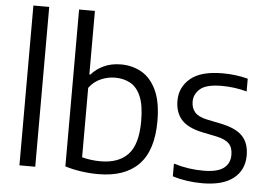

<svg xmlns="http://www.w3.org/2000/svg" viewBox="-55 -882 1356 967"><g transform="rotate(5 623.0 -399.0)"><path d="M75.5 0V-808H155.5V0Z M474 9.5Q431.5 9.5 388 3.2Q344.5 -3 306.5 -15V-808H386.5V-486.5H391.5Q416 -515 454 -533Q492 -551 541.5 -551Q598 -551 645 -524.8Q692 -498.5 720.2 -439.2Q748.5 -380 748.5 -281.5Q748.5 -134.5 678.8 -62.5Q609 9.5 474 9.5ZM480 -56Q572 -56 619.5 -107Q667 -158 667 -274.5Q667 -355.5 647.5 -400.5Q628 -445.5 594.2 -463.8Q560.5 -482 518 -482Q481 -482 445.8 -466.8Q410.5 -451.5 386.5 -419V-68Q404.5 -63 429 -59.5Q453.5 -56 480 -56Z M1000.5 9.5Q918.5 9.5 850 -12.5V-76.5Q890 -64.5 926.5 -59.2Q963 -54 1000.5 -54Q1071 -54 1102.8 -78Q1134.5 -102 1134.5 -145.5Q1134.5 -182.5 1115.2 -202.2Q1096 -222 1051 -231.5L977.5 -246.5Q903.5 -262.5 871.8 -299Q840 -335.5 840 -394Q840 -462.5 892.8 -506.8Q945.5 -551 1055 -551Q1122.5 -551 1183 -535V-470.5Q1121 -487.5 1056.5 -487.5Q979 -487.5 947.8 -461Q916.5 -434.5 916.5 -396Q916.5 -364 934.5 -342.8Q952.5 -321.5 997.5 -312L1071 -297Q1146 -281 1178.8 -245.8Q1211.5 -210.5 1211.5 -149.5Q1211.5 -75.5 1157.8 -33Q1104 9.5 1000.5 9.5Z"/></g></svg>

Font: Encode Sans
Style: Regular
Weight: 400
Designer: Multiple Designers
Foundry: Impallari Type
Version: Version 3.002; ttfautohint (v1.8.3) -l 8 -r 50 -G 200 -x 14 